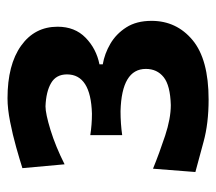

<svg xmlns="http://www.w3.org/2000/svg" viewBox="-52 -844 575 511"><g transform="rotate(-90 235.5 -588.5)"><path d="M226.1 -320.8Q162.6 -320.8 113.8 -334.2Q64.9 -347.7 33.2 -356L42 -468.8Q84 -451.7 129.9 -436.5Q175.8 -421.4 211.4 -421.4Q263.7 -422.9 285.6 -440.4Q307.6 -458 307.6 -487.8Q307.6 -552.2 195.3 -555.2Q162.1 -555.2 131.3 -550.8V-635.7Q159.2 -631.3 188.5 -631.3Q293 -634.3 293 -697.8Q293 -726.6 270 -740Q247.1 -753.4 208 -754.9Q188.5 -754.9 144.8 -741.5Q101.1 -728 53.7 -704.1L43.5 -816.4Q66.4 -823.7 99.4 -833Q132.3 -842.3 167 -849.1Q201.7 -856 229.5 -856Q318.8 -856 369.4 -819.8Q419.9 -783.7 419.9 -722.7Q419.9 -676.8 390.6 -648.2Q361.3 -619.6 319.8 -611.3V-602.5Q348.1 -597.7 374.5 -582.3Q400.9 -566.9 418.2 -539.8Q435.5 -512.7 435.5 -472.7Q435.5 -406.2 384.3 -363.5Q333 -320.8 226.1 -320.8Z"/></g></svg>

Font: Pinar-DS3-FD Bold
Style: Regular
Weight: 700
Designer: Amin Abedi
Version: Version 3.000